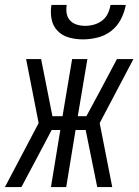

<svg xmlns="http://www.w3.org/2000/svg" viewBox="-44 -760 564 780"><path d="M412 0H351L304 -232H263L225 0H163L201 -232H166L101 -109L43 0H-24L113 -260L62 -520H123L169 -288H210L249 -520H311L272 -288H307L362 -390L431 -520H498L361 -260ZM293 -600Q264 -600 236.5 -607.5Q209 -615 190 -634.5Q171 -654 165.5 -682.5Q160 -711 165 -740H227Q224 -722 227 -705Q230 -688 241 -676.5Q252 -665 268 -660Q284 -655 302 -655Q320 -655 338 -660Q356 -665 371 -676.5Q386 -688 394 -705Q402 -722 405 -740H467Q462 -711 447.5 -682.5Q433 -654 408 -634.5Q383 -615 352.5 -607.5Q322 -600 293 -600Z"/></svg>

Font: Iosevka SS18 Light
Style: Italic
Weight: 300
Italic angle: -9°
Monospace: yes
Designer: Belleve Invis
Foundry: Belleve Invis
Version: Version 25.1.1; ttfautohint (v1.8.4)